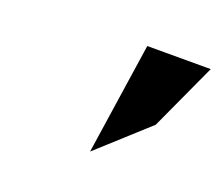

<svg xmlns="http://www.w3.org/2000/svg" viewBox="-60 -797 503 435"><g transform="rotate(20 191.5 -579.5)"><path d="M230 -714H383L309 -553L190 -445Z"/></g></svg>

Font: Passageway
Style: BdIt
Weight: 700
Foundry: Ascender Corporation
Version: Version 1.11